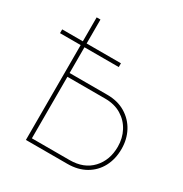

<svg xmlns="http://www.w3.org/2000/svg" viewBox="-170 -858 942 987"><g transform="rotate(30 301.0 -364.0)"><path d="M143.6 -410.2H367.2Q429.7 -410.2 475.3 -382.6Q521 -355 545.7 -308.6Q570.3 -262.2 570.3 -205.6Q570.3 -145.5 545.7 -99.1Q521 -52.7 475.3 -26.4Q429.7 0 367.2 0H121.1V-727.5H143.6ZM143.6 -387.7V-22.5H367.2Q451.7 -22.5 499.8 -74Q547.9 -125.5 547.9 -205.6Q547.9 -255.9 526.1 -297.1Q504.4 -338.4 464.1 -363Q423.8 -387.7 367.2 -387.7ZM-1.5 -563V-585.4H347.2V-563Z"/></g></svg>

Font: Inter Display Thin
Style: Regular
Weight: 100
Designer: Rasmus Andersson
Foundry: rsms
Version: Version 4.000;git-a52131595